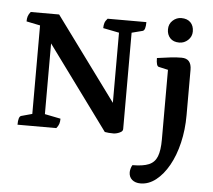

<svg xmlns="http://www.w3.org/2000/svg" viewBox="-61 -748 1206 1085"><g transform="rotate(5 542.0 -205.5)"><path d="M599 2Q569 2 549 -2L203 -474V-73L293 -55Q293 -38 289 -25.5Q285 -13 274 0H54Q54 -46 70 -51L132 -68V-570L54 -586Q54 -603 58 -615.5Q62 -628 73 -641H234L580 -170V-568L489 -586Q489 -603 493 -615.5Q497 -628 509 -641H729Q729 -595 713 -590L651 -574V-28Q651 -17 640.5 -10.5Q630 -4 618 -1Q606 2 599 2ZM775 270Q745 270 727 254.5Q709 239 709 212Q709 204 712 192Q715 180 721 171Q781 171 814 157Q847 143 860.5 108.5Q874 74 874 13V-383L821 -395Q806 -398 806 -444Q854 -451 885 -454.5Q916 -458 945 -458Q1001 -458 1001 -394V-137Q1001 -54 983.5 20Q966 94 934.5 150Q903 206 862 238Q821 270 775 270ZM924 -542Q890 -542 872 -561.5Q854 -581 854 -611Q854 -642 875.5 -661.5Q897 -681 924 -681Q958 -681 976.5 -662Q995 -643 995 -611Q995 -582 973.5 -562Q952 -542 924 -542Z"/></g></svg>

Font: Petrona
Style: Bold
Weight: 700
Designer: Ringo R. Seeber
Foundry: Ringo R. Seeber
Version: Version 2.001; ttfautohint (v1.8.3)